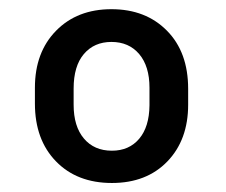

<svg xmlns="http://www.w3.org/2000/svg" viewBox="-20 -741 498 424"><path d="M57.1 -547.4Q57.1 -625.5 103.8 -673.1Q150.4 -720.7 226.1 -720.7Q301.8 -720.7 348.6 -673.3Q395.5 -626 395.5 -544.9V-509.8Q395.5 -432.1 349.6 -384.5Q303.7 -336.9 227.1 -336.9Q149.9 -336.9 103.5 -384.8Q57.1 -432.6 57.1 -512.2ZM142.6 -509.8Q142.6 -461.9 165.3 -435.1Q188 -408.2 227.1 -408.2Q265.1 -408.2 287.4 -434.6Q309.6 -460.9 310.1 -508.3V-547.4Q310.1 -594.7 287.4 -621.6Q264.6 -648.4 226.1 -648.4Q188 -648.4 165.3 -621.8Q142.6 -595.2 142.6 -545.4Z"/></svg>

Font: Vazir Black FD-UI
Style: Black-FD-UI
Weight: 900
Designer: Saber Rastikerdar
Foundry: Saber Rastikerdar
Version: Version 30.0.0